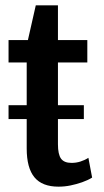

<svg xmlns="http://www.w3.org/2000/svg" viewBox="-20 -690 391 719"><path d="M199 9Q138 9 109 -26Q80 -61 80 -134V-520L114 -670H197V-150Q197 -112 208.5 -96Q220 -80 248 -80Q265 -80 281 -85Q297 -90 311 -99L325 -25Q309 -15 287.5 -7.5Q266 0 244 4.5Q222 9 199 9ZM12 -540H307V-456H12ZM294 -296V-244H12V-296Z"/></svg>

Font: Pathway Extreme Condensed SemiBold
Style: Regular
Weight: 600
Width: 3
Version: Version 1.001;gftools[0.9.26]